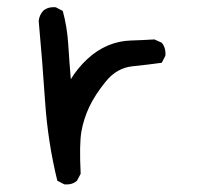

<svg xmlns="http://www.w3.org/2000/svg" viewBox="-20 -511 540 526"><path d="M156 -6 137 -16Q111 -122 103.5 -233.5Q96 -345 86 -454Q88 -470 98 -481Q111 -493 133 -491L152 -481Q164 -437 167 -389Q170 -341 174 -294Q193 -325 219.5 -349.5Q246 -374 276 -386.5Q306 -399 338 -400Q370 -401 403 -403L423 -394Q435 -380 433 -358L423 -339Q387 -334 343.5 -329.5Q300 -325 270 -288Q240 -251 224.5 -218Q209 -185 203 -150.5Q197 -116 201 -35L191 -16Q178 -4 156 -6Z"/></svg>

Font: Kosefont JP
Style: Regular
Weight: 400
Designer: Nozomi Seto 瀬戸のぞみ
Version: Version 3.00;June 19, 2020